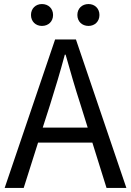

<svg xmlns="http://www.w3.org/2000/svg" viewBox="-20 -928 647 948"><path d="M417 -800C448 -800 471 -822 471 -854C471 -886 448 -908 417 -908C385 -908 362 -886 362 -854C362 -822 385 -800 417 -800ZM187 -800C219 -800 242 -822 242 -854C242 -886 219 -908 187 -908C156 -908 133 -886 133 -854C133 -822 156 -800 187 -800ZM191 -298 227 -410C253 -493 277 -572 300 -658H304C328 -573 351 -493 378 -410L413 -298ZM506 0H604L355 -733H252L3 0H97L168 -224H436Z"/></svg>

Font: Noto Sans Japanese Regular
Style: Regular
Weight: 400
Designer: Ryoko NISHIZUKA (kana & ideographs); Paul D. Hunt (Latin, Greek & Cyrillic); Wenlong ZHANG (bopomofo); Sandoll Communica
Foundry: Adobe Systems Incorporated
Version: Version 1.000;PS 1;hotconv 1.0.78;makeotf.lib2.5.61930